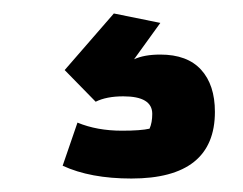

<svg xmlns="http://www.w3.org/2000/svg" viewBox="-20 -36 361 285"><path d="M73 210 95 146Q124 158 161 158Q189 158 202 155Q206 146 206 133Q206 107 163 107Q138 107 122 115L76 68L149 -16L218 -2L179 52Q194 45 218 45Q258 45 278.5 67.5Q299 90 299 130Q299 229 175 229Q114 229 73 210Z"/></svg>

Font: Athiti SemiBold
Style: Regular
Weight: 600
Designer: CadsonDemak Team
Foundry: CadsonDemak
Version: Version 1.032